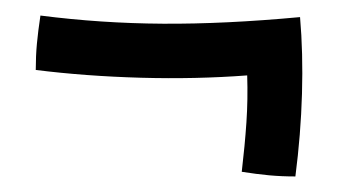

<svg xmlns="http://www.w3.org/2000/svg" viewBox="-20 -422 436 247"><path d="M366 -400Q370 -354 368.5 -301.5Q367 -249 360 -195Q342 -195 326 -196.5Q310 -198 291 -201Q295 -235 297 -264.5Q299 -294 298 -325Q232 -320 161 -322Q90 -324 26 -332Q26 -350 27.5 -366Q29 -382 32 -402Q110 -392 189.5 -391.5Q269 -391 366 -400Z"/></svg>

Font: Atma Medium
Style: Regular
Weight: 500
Designer: Gregori Vincens, Jeremie Hornus, Riccardo Olocco, Yoann Minet.
Foundry: black foundry
Version: Version 1.101;PS 1.100;hotconv 1.0.86;makeotf.lib2.5.63406